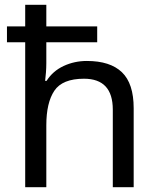

<svg xmlns="http://www.w3.org/2000/svg" viewBox="-20 -780 658 800"><path d="M173 -760V-670H385V-604H173V-517Q173 -498 171.5 -478.5Q170 -459 168 -443H174Q200 -484 245 -505Q290 -526 342 -526Q439 -526 488 -479Q537 -432 537 -329V0H450V-323Q450 -452 330 -452Q240 -452 206.5 -402Q173 -352 173 -258V0H85V-604H9V-670H85V-760Z"/></svg>

Font: Noto Sans Old Turkic
Style: Regular
Weight: 400
Designer: Monotype Design Team
Foundry: Monotype Imaging Inc.
Version: Version 2.003; ttfautohint (v1.8.4.7-5d5b)